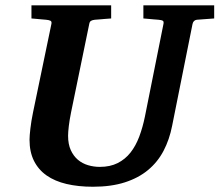

<svg xmlns="http://www.w3.org/2000/svg" viewBox="-20 -691 831 727"><path d="M725.1 -616.2Q718.3 -615.2 714.4 -611.1Q710.4 -606.9 709 -600.1L631.8 -214.8Q621.6 -162.6 599.4 -120.1Q577.1 -77.6 540.8 -47.4Q504.4 -17.1 452.6 -0.5Q400.9 16.1 332 16.1Q276.4 16.1 231.9 5.6Q187.5 -4.9 156.5 -26.6Q125.5 -48.3 108.6 -82Q91.8 -115.7 91.8 -162.1Q91.8 -176.3 95 -203.9Q98.1 -231.4 105 -265.1L174.8 -601.1Q176.3 -609.9 170.9 -612.5Q165.5 -615.2 154.8 -616.2Q146.5 -616.7 137.2 -617.7Q128.9 -618.7 118.9 -619.4Q108.9 -620.1 99.1 -621.1V-670.9H400.9V-621.1Q389.2 -620.1 378.2 -619.4Q367.2 -618.7 358.4 -617.7Q348.1 -616.7 338.9 -616.2Q330.1 -615.2 324.7 -612.1Q319.3 -608.9 317.9 -600.1L249 -265.1Q243.2 -236.3 240.5 -213.4Q237.8 -190.4 237.8 -176.8Q237.8 -145 248 -122.6Q258.3 -100.1 275.1 -85.9Q292 -71.8 313.7 -65.4Q335.4 -59.1 357.9 -59.1Q397 -59.1 425.5 -73.5Q454.1 -87.9 474.1 -113.3Q494.1 -138.7 507.3 -173.8Q520.5 -209 528.8 -250L599.1 -601.1Q600.6 -609.9 596.4 -612.5Q592.3 -615.2 580.1 -616.2Q570.8 -616.7 561.5 -617.7Q553.2 -618.7 543 -619.4Q532.7 -620.1 522.9 -621.1V-670.9H791V-621.1Z"/></svg>

Font: Charis SIL
Style: Bold Italic
Weight: 700
Italic angle: -11°
Foundry: SIL International
Version: Version 4.112